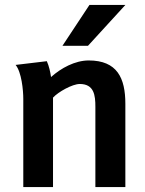

<svg xmlns="http://www.w3.org/2000/svg" viewBox="-20 -755 587 775"><path d="M341 -735 232 -570H335L486 -735ZM169 -508 43 -493C67 -464 74 -391 74 -356V0H194V-361C215 -384 272 -416 302 -416C360 -416 365 -370 365 -324V0H486V-336C486 -440 453 -511 338 -511C283 -511 226 -480 186 -444C183 -465 178 -488 169 -508Z"/></svg>

Font: Rosario
Style: Bold
Weight: 700
Designer: Hector Gatti
Foundry: Omnibus Type
Version: Version 1.100